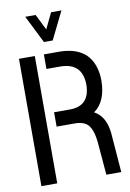

<svg xmlns="http://www.w3.org/2000/svg" viewBox="-97 -955 689 1015"><g transform="rotate(-10 247.5 -448.0)"><path d="M112.3 -896.5H168L210 -811.5L251 -896.5H306.6L233.4 -748H186.5ZM41 0V-683.6H126V0ZM174.8 -295.9V-373H263.7Q367.2 -375 368.2 -488.3Q366.2 -604.5 250 -605.5H174.8V-683.6H265.6Q407.2 -678.7 440.4 -565.4Q450.2 -533.2 450.2 -495.1Q449.2 -381.8 382.8 -335.9Q439.5 -305.7 451.2 -225.6Q452.1 -218.8 453.1 -211.9L469.7 0H389.6L375 -173.8Q367.2 -257.8 332 -281.2Q308.6 -296.9 268.6 -295.9Z"/></g></svg>

Font: Post No Bills Jaffna SemiBold
Style: Regular
Weight: 600
Designer: Kosala Senevirathne, Siva Puranthara, Lasantha Premarathna, Tharique Azeez
Foundry: Mooniak
Version: Version 1.220 ; ttfautohint (v1.6)